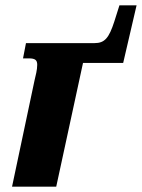

<svg xmlns="http://www.w3.org/2000/svg" viewBox="-20 -697 530 717"><path d="M109 -397 25 0H190L290 -462H440L490 -677H426L407 -617C387 -555 371 -536 333 -536H77L66 -479H88C112 -479 119 -472 119 -455C119 -436 113 -414 109 -397Z"/></svg>

Font: Noto Serif ExtraCondensed Black
Style: Italic
Weight: 900
Width: 2
Italic angle: -12°
Designer: Monotype Design Team
Foundry: Monotype Imaging Inc.
Version: Version 2.014